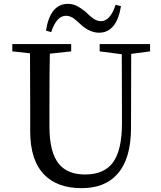

<svg xmlns="http://www.w3.org/2000/svg" viewBox="-20 -962 838 998"><path d="M404 16Q279 16 211 -53Q137 -128 137 -279V-394Q137 -589 136 -685L44 -695V-733H350V-695L239 -683Q237 -588 237 -394V-304Q237 -169 287 -109Q332 -55 422 -55Q520 -55 566 -116Q614 -179 614 -323L613 -680L498 -695V-733H760V-695L662 -682L661 -297Q661 -136 589 -56Q524 16 404 16ZM495 -792Q450 -792 406 -829Q402 -833 394 -840Q372 -860 361 -868Q342 -880 323 -880Q274 -880 246 -795L219 -803Q241 -942 333 -942Q359 -942 382 -930Q396 -923 422 -903Q426 -899 435 -891Q456 -871 467 -864Q486 -852 505 -852Q553 -852 581 -937L609 -930Q586 -792 495 -792Z"/></svg>

Font: GenRyuMin TW M
Style: Regular
Weight: 500
Version: Version 1.501;PS 1;hotconv 16.6.51;makeotf.lib2.5.65220